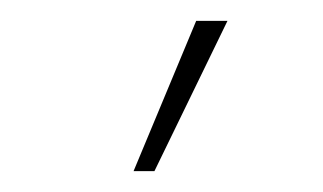

<svg xmlns="http://www.w3.org/2000/svg" viewBox="-20 -720 310 184"><path d="M108 -556 168 -700H198L128 -556Z"/></svg>

Font: Urbanist Thin
Style: Italic
Weight: 100
Italic angle: -8°
Designer: Corey Hu
Foundry: Corey Hu
Version: Version 1.321; ttfautohint (v1.8.4.7-5d5b)